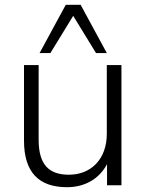

<svg xmlns="http://www.w3.org/2000/svg" viewBox="-20 -772 609 800"><path d="M259 8C333 8 393 -26 426 -88V0H486V-501H425V-214C425 -112 362 -44 267 -44C181 -44 141 -89 141 -190V-501H80V-186C80 -55 141 8 259 8ZM145 -551H190L285 -706L380 -551H425L316 -752H254Z"/></svg>

Font: Poppy and Pepper Light
Style: Regular
Weight: 300
Designer: Thy Ha
Foundry: Thy Ha
Version: Version 0.001;Glyphs 3.2 (3227)